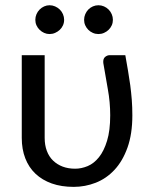

<svg xmlns="http://www.w3.org/2000/svg" viewBox="-20 -722 592 750"><path d="M469.5 -506.5Q475 -475 480 -446.2Q485 -417.5 488.8 -389.2Q492.5 -361 494.8 -332Q497 -303 497 -271.5Q497 -198.5 478 -145.5Q459 -92.5 427.2 -58.5Q395.5 -24.5 354 -8.2Q312.5 8 268 8Q220 8 182.5 -5.2Q145 -18.5 118.8 -43.2Q92.5 -68 78.8 -103.5Q65 -139 65 -183.5V-506.5H154.5V-183.5Q154.5 -155 163 -132.5Q171.5 -110 187.2 -94.8Q203 -79.5 224.8 -71.2Q246.5 -63 273.5 -63Q298 -63 322.5 -73.2Q347 -83.5 366.5 -107.8Q386 -132 398.2 -172Q410.5 -212 410.5 -271.5Q410.5 -323 401.2 -373.8Q392 -424.5 383.5 -476Q382 -492.5 390.5 -499.5Q399 -506.5 408.5 -506.5ZM230.5 -644.5Q230.5 -633 226 -623Q221.5 -613 213.5 -605.5Q205.5 -598 195.2 -593.5Q185 -589 173.5 -589Q162.5 -589 152.5 -593.5Q142.5 -598 134.8 -605.5Q127 -613 122.5 -623Q118 -633 118 -644.5Q118 -656 122.5 -666.5Q127 -677 134.8 -684.8Q142.5 -692.5 152.5 -697Q162.5 -701.5 173.5 -701.5Q185 -701.5 195.2 -697Q205.5 -692.5 213.5 -684.8Q221.5 -677 226 -666.5Q230.5 -656 230.5 -644.5ZM421 -644.5Q421 -633 416.5 -623Q412 -613 404.2 -605.5Q396.5 -598 386.2 -593.5Q376 -589 364.5 -589Q353 -589 342.8 -593.5Q332.5 -598 325 -605.5Q317.5 -613 313 -623Q308.5 -633 308.5 -644.5Q308.5 -656 313 -666.5Q317.5 -677 325 -684.8Q332.5 -692.5 342.8 -697Q353 -701.5 364.5 -701.5Q376 -701.5 386.2 -697Q396.5 -692.5 404.2 -684.8Q412 -677 416.5 -666.5Q421 -656 421 -644.5Z"/></svg>

Font: Lato-Regular
Style: Regular
Weight: 400
Designer: Lukasz Dziedzic with Adam Twardoch and Botio Nikoltchev
Foundry: tyPoland Lukasz Dziedzic
Version: Version 2.015; 2015-08-06; http://www.latofonts.com/